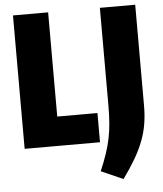

<svg xmlns="http://www.w3.org/2000/svg" viewBox="-62 -794 900 1061"><g transform="rotate(-5 388.0 -263.0)"><path d="M458 160Q479 111 493.5 68.5Q508 26 516.5 -15.5Q525 -57 528.5 -101Q532 -145 532 -198V-740H728V-180Q728 -127 720.5 -80.5Q713 -34 695.5 12.5Q678 59 649.5 108Q621 157 580 214ZM50 -740H245V-162H468V0H50Z"/></g></svg>

Font: Encode Sans Compressed
Style: Black
Weight: 900
Designer: Pablo Impallari, Andres Torresi
Foundry: Pablo Impallari, Andres Torresi
Version: Version 1.000; ttfautohint (v1.00) -l 8 -r 50 -G 200 -x 14 -